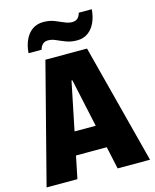

<svg xmlns="http://www.w3.org/2000/svg" viewBox="-130 -978 859 1065"><g transform="rotate(-15 300.0 -445.5)"><path d="M3 0 180 -686H419L597 0H411L295 -537H290L180 0ZM137 -129V-260H456V-129ZM99 -745Q102 -787 117 -820Q132 -853 158.5 -872Q185 -891 222 -891Q257 -891 284 -880.5Q311 -870 334 -859.5Q357 -849 378 -849Q399 -849 410.5 -860.5Q422 -872 426 -890H501Q498 -849 483 -815.5Q468 -782 441.5 -763Q415 -744 379 -744Q344 -744 316.5 -754.5Q289 -765 266 -775.5Q243 -786 221 -786Q202 -786 190.5 -775Q179 -764 174 -745Z"/></g></svg>

Font: Chivo Mono ExtraBold
Style: Regular
Weight: 800
Monospace: yes
Designer: Hector Gatti
Foundry: Omnibus-Type
Version: Version 1.008